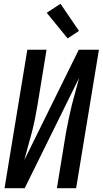

<svg xmlns="http://www.w3.org/2000/svg" viewBox="-20 -999 545 1019"><path d="M4 0 125 -735H227L179 -441Q173 -404 165.5 -367.5Q158 -331 148.5 -294.5Q139 -258 128.5 -221.5Q118 -185 109 -149L398 -735H505L384 0H282L330 -294Q337 -331 344.5 -367.5Q352 -404 361 -440.5Q370 -477 380.5 -513.5Q391 -550 400 -586L111 0ZM339 -795 228 -931 301 -979 399 -835Z"/></svg>

Font: Iosevka Curly Semibold
Style: Italic
Weight: 600
Italic angle: -9°
Monospace: yes
Designer: Belleve Invis
Foundry: Belleve Invis
Version: Version 22.1.2; ttfautohint (v1.8.4)